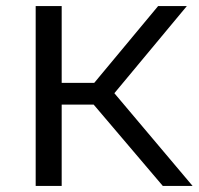

<svg xmlns="http://www.w3.org/2000/svg" viewBox="-20 -615 658 635"><path d="M518.5 0 260.5 -303.5 503 -595H598L348.5 -295L350 -316.5L617 0ZM98 0V-595H184V0ZM170 -269V-341H300.5V-269Z"/></svg>

Font: Encode Sans SC Expanded
Style: Regular
Weight: 400
Width: 7
Designer: Multiple Designers
Foundry: Impallari Type
Version: Version 3.002